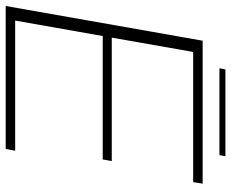

<svg xmlns="http://www.w3.org/2000/svg" viewBox="-90 -706 793 658"><g transform="rotate(90 306.0 -376.5)"><path d="M-3 0H487L493 -32.5H47L100 -332.5H523L528.5 -363.5H105.5L154.5 -642.5H600.5L606 -675H116ZM210.5 -732.5H508L512 -753H214.5Z"/></g></svg>

Font: Anybody SemiExpanded ExtraLight
Style: Italic
Weight: 250
Width: 6
Italic angle: -10°
Version: Version 1.113;gftools[0.9.25]